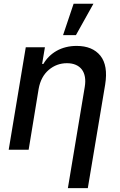

<svg xmlns="http://www.w3.org/2000/svg" viewBox="-20 -797 637 1022"><path d="M117.2 -545.5H219.1L204.2 -456.7H210.9Q223.7 -478.7 241.5 -496.3Q259.2 -513.8 281.6 -526.5Q304 -539.1 330.6 -545.8Q357.2 -552.6 388.1 -552.6Q471.9 -552.6 514.2 -500.7Q556.1 -448.5 539.8 -346.9L447.4 204.5H341.3L431.1 -334.2Q436.1 -364 432 -387.4Q427.9 -410.9 415.7 -427Q403.4 -443.2 383.3 -451.9Q363.3 -460.6 336.3 -460.6Q281.6 -460.6 239.7 -425.1Q197.4 -389.2 185.7 -323.9L132.5 0H26.3ZM371.8 -777H477.3L384.2 -610.1H315.7Z"/></svg>

Font: Inter P Medium
Style: Italic
Weight: 500
Italic angle: 9.39999°
Designer: Rasmus Andersson
Foundry: rsms
Version: Version 3.018;git-588b23468